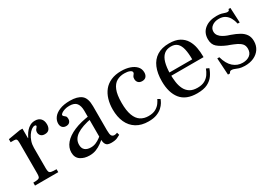

<svg xmlns="http://www.w3.org/2000/svg" viewBox="5 -1053 2305 1637"><g transform="rotate(-30 1157.5 -234.5)"><path d="M36 0V-29Q69 -29 83 -33Q97 -37 100.5 -48.5Q104 -60 104 -83V-381Q104 -407 98 -415.5Q92 -424 75 -424H41V-454L159 -474H186V-380H189V-83Q189 -59 193.5 -47.5Q198 -36 214 -32.5Q230 -29 265 -29V0ZM185 -282V-374Q192 -387 202 -405Q212 -423 227 -440Q242 -457 263 -468.5Q284 -480 311 -480Q347 -480 366.5 -459Q386 -438 386 -401Q386 -373 372.5 -355Q359 -337 329 -337Q303 -337 290 -351Q277 -365 277 -384Q277 -399 283 -408Q289 -417 295 -423Q301 -429 301 -435Q301 -439 298 -441.5Q295 -444 288 -444Q273 -444 256 -431.5Q239 -419 223.5 -396.5Q208 -374 198.5 -345Q189 -316 189 -283Z M783 10Q765 10 750.5 5Q736 0 727.5 -17Q719 -34 719 -70V-342Q719 -390 699 -416.5Q679 -443 628 -443Q603 -443 582.5 -436.5Q562 -430 549.5 -421Q537 -412 537 -404Q537 -396 544.5 -391Q552 -386 559.5 -378Q567 -370 567 -352Q567 -331 555 -318.5Q543 -306 521 -306Q498 -306 484.5 -320Q471 -334 471 -359Q471 -389 490.5 -416Q510 -443 551 -460.5Q592 -478 655 -478Q727 -478 765 -448.5Q803 -419 803 -339V-102Q803 -62 811.5 -48Q820 -34 839 -34Q848 -34 854 -36Q860 -38 867 -41L874 -16Q863 -9 841.5 0.5Q820 10 783 10ZM569 11Q517 11 481 -13.5Q445 -38 445 -89Q445 -137 479 -177.5Q513 -218 579.5 -246.5Q646 -275 743 -287V-257Q638 -238 586.5 -203Q535 -168 535 -113Q535 -78 555.5 -60.5Q576 -43 613 -43Q640 -43 663 -53Q686 -63 705.5 -77.5Q725 -92 742 -106V-74Q716 -50 689.5 -31Q663 -12 634 -0.5Q605 11 569 11Z M1150 11Q1080 11 1031.5 -19Q983 -49 958.5 -103Q934 -157 934 -230Q934 -283 947.5 -328.5Q961 -374 988 -407.5Q1015 -441 1058 -460Q1101 -479 1159 -479Q1207 -479 1244.5 -466Q1282 -453 1304 -429Q1326 -405 1326 -370Q1326 -345 1313 -329.5Q1300 -314 1274 -314Q1249 -314 1236 -328Q1223 -342 1223 -363Q1223 -379 1228.5 -388Q1234 -397 1239.5 -403Q1245 -409 1245 -417Q1245 -431 1224.5 -439.5Q1204 -448 1172 -448Q1130 -448 1097.5 -429.5Q1065 -411 1046.5 -366Q1028 -321 1028 -241Q1028 -165 1045.5 -118Q1063 -71 1095.5 -50Q1128 -29 1172 -29Q1217 -29 1244.5 -45Q1272 -61 1287 -82.5Q1302 -104 1308 -118L1332 -104Q1328 -91 1317 -72Q1306 -53 1285.5 -34Q1265 -15 1232 -2Q1199 11 1150 11Z M1629 11Q1520 11 1468.5 -52.5Q1417 -116 1417 -229Q1417 -307 1440.5 -363Q1464 -419 1511.5 -449Q1559 -479 1630 -479Q1693 -479 1732 -457.5Q1771 -436 1792 -400.5Q1813 -365 1820.5 -323Q1828 -281 1828 -239V-230H1492L1493 -262H1735Q1735 -322 1725.5 -363.5Q1716 -405 1693.5 -426.5Q1671 -448 1631 -448Q1589 -448 1562.5 -425Q1536 -402 1523.5 -357.5Q1511 -313 1510 -248Q1510 -205 1515.5 -166Q1521 -127 1536.5 -96Q1552 -65 1580.5 -47Q1609 -29 1655 -29Q1698 -29 1726 -44.5Q1754 -60 1771 -85Q1788 -110 1797 -136L1824 -124Q1813 -90 1791.5 -59Q1770 -28 1731.5 -8.5Q1693 11 1629 11Z M2096 11Q2063 10 2042.5 3.5Q2022 -3 2008 -9.5Q1994 -16 1979 -16Q1968 -16 1963 -11Q1958 -6 1953 3H1934L1924 -162H1944Q1964 -90 2003.5 -55.5Q2043 -21 2095 -21Q2138 -21 2165 -42Q2192 -63 2192 -103Q2192 -134 2176 -152Q2160 -170 2134 -182.5Q2108 -195 2079 -206L2054 -215Q1998 -238 1967 -265Q1936 -292 1936 -343Q1936 -407 1981 -443Q2026 -479 2099 -479Q2128 -479 2145.5 -474.5Q2163 -470 2174.5 -465.5Q2186 -461 2197 -461Q2211 -461 2214 -468Q2217 -475 2218 -479H2236L2243 -332H2223Q2216 -365 2201.5 -391Q2187 -417 2163 -432.5Q2139 -448 2103 -448Q2063 -448 2036 -428Q2009 -408 2009 -376Q2009 -353 2022.5 -335.5Q2036 -318 2056.5 -306.5Q2077 -295 2096 -288L2123 -279Q2169 -263 2201.5 -244.5Q2234 -226 2251.5 -199.5Q2269 -173 2269 -134Q2269 -90 2247 -57Q2225 -24 2186 -6Q2147 12 2096 11Z"/></g></svg>

Font: Frank Ruhl Libre
Style: Regular
Weight: 400
Designer: Yanek Iontef
Foundry: Fontef
Version: Version 6.004